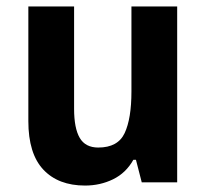

<svg xmlns="http://www.w3.org/2000/svg" viewBox="-20 -566 640 596"><path d="M530 -546V0H420L402 -70H394Q371 -29 331 -9.5Q291 10 244 10Q161 10 114.5 -39.5Q68 -89 68 -190V-546H210V-228Q210 -168 227.5 -138Q245 -108 285 -108Q346 -108 367 -153Q388 -198 388 -282V-546Z"/></svg>

Font: Noto Sans Armenian SemiCondensed
Style: Bold
Weight: 700
Width: 4
Designer: Monotype Design Team
Foundry: Monotype Imaging Inc.
Version: Version 2.008; ttfautohint (v1.8.4.7-5d5b)